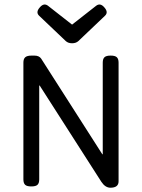

<svg xmlns="http://www.w3.org/2000/svg" viewBox="-20 -835 640 865"><path d="M478 -584.5Q458.5 -584.5 450.7 -577.1Q442.9 -569.8 442.9 -552.7V-140.1H440.9L165.5 -570.8Q156.2 -584.5 135.3 -584.5H122.1Q102.1 -584.5 93.8 -577.1Q85.4 -569.8 85.4 -552.7V-26.9Q85.4 -9.8 93.3 -2.4Q101.1 4.9 120.6 4.9H121.6Q141.1 4.9 148.9 -2.4Q156.7 -9.8 156.7 -26.9V-449.7H158.7L436.5 -16.1Q454.1 10.7 477.5 10.7Q514.2 10.7 514.2 -18.1V-552.7Q514.2 -569.8 506.3 -577.1Q498.5 -584.5 479 -584.5ZM333 -649.9 452.6 -763.7Q470.2 -779.8 449.2 -802.7Q431.2 -823.2 412.6 -808.6L304.7 -724.1L196.8 -808.6Q178.2 -823.2 160.2 -802.7Q139.2 -779.8 156.7 -763.7L276.4 -649.9Q287.1 -640.1 304.7 -640.1Q322.3 -640.1 333 -649.9Z"/></svg>

Font: Courier Prime Code
Style: Regular
Weight: 400
Designer: Alan Dague-Greene
Foundry: Quote-Unquote Apps
Version: Version 3.18